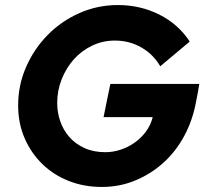

<svg xmlns="http://www.w3.org/2000/svg" viewBox="-20 -729 821 762"><path d="M758 -325Q745 -253 712 -191Q679 -129 629.5 -84Q580 -39 517.5 -13Q455 13 384 13Q313 13 252.5 -11Q192 -35 147.5 -78.5Q103 -122 77.5 -181Q52 -240 52 -311Q52 -391 83.5 -463Q115 -535 169 -590Q223 -645 295 -677Q367 -709 448 -709Q537 -709 612.5 -671Q688 -633 733 -564Q704 -539 674.5 -515Q645 -491 616 -466Q588 -514 540.5 -541Q493 -568 436 -568Q388 -568 346 -548Q304 -528 273.5 -494Q243 -460 225 -415Q207 -370 207 -320Q207 -283 219 -248Q231 -213 255 -185.5Q279 -158 315 -141.5Q351 -125 398 -125Q429 -125 459 -135Q489 -145 514.5 -163Q540 -181 559 -206.5Q578 -232 586 -264H391Q398 -297 404.5 -330.5Q411 -364 418 -396H771Q768 -379 765 -361Q762 -343 758 -325Z"/></svg>

Font: Rosa Sans
Style: Bold Italic
Weight: 700
Italic angle: -12°
Designer: Pentagram / MCKL
Foundry: Pentagram / MCKL
Version: Version 1.005;September 16, 2019;FontCreator 11.5.0.2425 64-